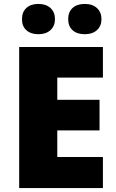

<svg xmlns="http://www.w3.org/2000/svg" viewBox="-20 -952 589 972"><path d="M501 0H77.1V-713.9H501V-559.1H270V-446.8H483.9V-292H270V-157.2H501ZM91.3 -855Q91.3 -891.6 113.8 -911.9Q136.2 -932.1 174.3 -932.1Q212.9 -932.1 235.6 -911.4Q258.3 -890.6 258.3 -855Q258.3 -820.3 235.6 -799.6Q212.9 -778.8 174.3 -778.8Q136.2 -778.8 113.8 -798.8Q91.3 -818.8 91.3 -855ZM325.2 -855Q325.2 -891.6 347.7 -911.9Q370.1 -932.1 409.2 -932.1Q448.2 -932.1 470.9 -911.1Q493.7 -890.1 493.7 -855Q493.7 -820.3 470.9 -799.6Q448.2 -778.8 409.2 -778.8Q369.6 -778.8 347.4 -799.1Q325.2 -819.3 325.2 -855Z"/></svg>

Font: TypoPRO Open Sans
Style: Regular
Weight: 800
Foundry: Ascender Corporation
Version: Version 1.10